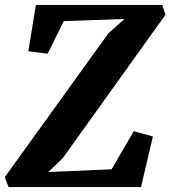

<svg xmlns="http://www.w3.org/2000/svg" viewBox="-36 -763 696 783"><path d="M-1 0 -16.5 -40.5 406 -627 471.5 -685.5 224 -677 158.5 -544 79.5 -554 110.5 -743H625.5L639 -703L219.5 -117.5L161 -61.5L419 -72.5L509.5 -228L587.5 -206.5L539 0Z"/></svg>

Font: Merriweather 24pt ExtraBold
Style: Italic
Weight: 800
Italic angle: -7.8°
Version: Version 2.101